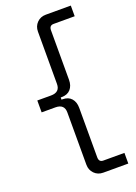

<svg xmlns="http://www.w3.org/2000/svg" viewBox="-180 -814 790 1117"><g transform="rotate(-20 215.0 -255.0)"><path d="M256 234Q223 234 201.2 211.9Q179.5 189.8 179.5 156.8V-166.8Q179.5 -218.2 124 -218.2H39V-291.8H124Q179.5 -291.8 179.5 -343.2V-666.8Q179.5 -699.8 201.2 -721.9Q223 -744 256 -744H411V-678H280.5Q253.5 -678 253.5 -648V-341.8Q253.5 -305.5 234.2 -283.6Q215 -261.8 179.2 -261.8H173V-248.2H179.2Q215 -248.2 234.2 -226.4Q253.5 -204.5 253.5 -168.2V138Q253.5 168 280.5 168H411V234Z"/></g></svg>

Font: Space 7353
Style: Regular
Weight: 400
Designer: Christine Claussen + Ruben Lyon  (Space 7353)
Version: Version 1.000;FEAKit 1.0